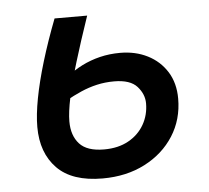

<svg xmlns="http://www.w3.org/2000/svg" viewBox="-44 -564 673 619"><g transform="rotate(-5 293.0 -254.5)"><path d="M264.2 9.8Q165.5 9.8 116.9 -40Q68.4 -89.8 68.4 -173.8Q68.4 -212.9 78.4 -265.9Q88.4 -318.8 107.7 -382.8Q127 -446.8 154.3 -517.6H259.8Q231.9 -436 212.4 -371.6Q192.9 -307.1 182.9 -259.8Q172.9 -212.4 172.9 -182.6Q172.9 -136.7 197.3 -109.9Q221.7 -83 276.9 -83Q322.8 -83 355.7 -101.3Q388.7 -119.6 406.5 -150.6Q424.3 -181.6 424.3 -219.2Q424.3 -249 402.1 -273.9Q379.9 -298.8 327.6 -298.8Q298.3 -298.8 271.7 -292.7Q245.1 -286.6 220 -275.6Q194.8 -264.6 168.9 -250L178.7 -325.7Q203.1 -345.7 230.7 -359.6Q258.3 -373.5 289.3 -381.1Q320.3 -388.7 355 -388.7Q404.3 -388.7 443.6 -368.9Q482.9 -349.1 505.9 -312.5Q528.8 -275.9 528.8 -225.6Q528.8 -158.2 494.9 -105Q460.9 -51.8 401.1 -21Q341.3 9.8 264.2 9.8Z"/></g></svg>

Font: Cascadia Code PL
Style: Italic
Weight: 400
Italic angle: -10°
Monospace: yes
Designer: Aaron Bell
Foundry: Saja Typeworks
Version: Version 2404.023